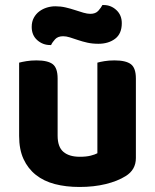

<svg xmlns="http://www.w3.org/2000/svg" viewBox="-20 -728 616 763"><path d="M520 -100Q520 -53 479 -28Q447 -8 400 3.5Q353 15 296 15Q242 15 198 3.5Q154 -8 122.5 -33Q91 -58 73.5 -96Q56 -134 56 -188V-479Q67 -482 85 -485Q103 -488 125 -488Q170 -488 189.5 -473Q209 -458 209 -416V-189Q209 -144 232 -124.5Q255 -105 297 -105Q323 -105 340.5 -109.5Q358 -114 367 -119V-479Q377 -482 395 -485Q413 -488 435 -488Q480 -488 500 -473Q520 -458 520 -416ZM339 -673Q360 -673 371 -685.5Q382 -698 387 -708H392Q421 -708 442.5 -688Q464 -668 464 -636Q464 -594 437.5 -574Q411 -554 371 -554Q347 -554 327 -558.5Q307 -563 289.5 -569Q272 -575 257.5 -579.5Q243 -584 231 -584Q210 -584 199 -572Q188 -560 183 -549H179Q150 -549 128 -568.5Q106 -588 106 -621Q106 -642 114.5 -657.5Q123 -673 136.5 -683Q150 -693 166.5 -698Q183 -703 200 -703Q221 -703 240.5 -698.5Q260 -694 278 -688Q296 -682 311.5 -677.5Q327 -673 339 -673Z"/></svg>

Font: Baloo 2 Latin
Style: Bold
Weight: 400
Designer: Sarang Kulkarni and Ek Type
Foundry: Ek Type
Version: Version 1.001